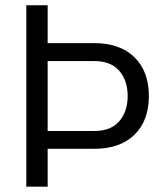

<svg xmlns="http://www.w3.org/2000/svg" viewBox="-20 -696 624 716"><path d="M157.7 0H78.1V-676.3H157.7V-535.2H331.1Q427.7 -535.2 481.4 -482.4Q535.2 -429.7 535.2 -337.9Q535.2 -246.6 481.7 -193.8Q428.2 -141.1 331.1 -141.1H157.7ZM157.7 -468.3V-207.5H331.1Q393.6 -207.5 424.8 -243.9Q456.1 -280.3 456.1 -337.9Q456.1 -395.5 424.8 -431.9Q393.6 -468.3 331.1 -468.3Z"/></svg>

Font: Estedad-FD Regular
Style: FD-Regular
Weight: 400
Designer: Amin Abedi
Version: Version 7.3